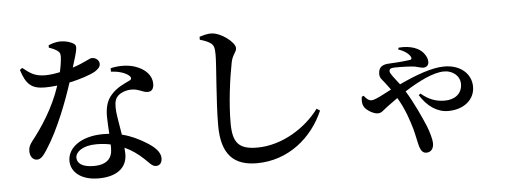

<svg xmlns="http://www.w3.org/2000/svg" viewBox="-54 -952 3108 1173"><g transform="rotate(-5 1500.0 -365.0)"><path d="M600 -147V-122C600 -64 568 -25 485 -25C414 -25 384 -51 384 -85C384 -118 426 -156 512 -156C544 -156 573 -153 600 -147ZM640 -590C684 -588 722 -577 747 -558C760 -547 764 -536 752 -528C719 -511 671 -493 636 -453C605 -420 592 -378 592 -318C592 -286 595 -249 597 -213L560 -214C420 -214 340 -147 340 -69C340 -1 401 53 509 53C618 53 684 5 684 -81L682 -120C728 -99 764 -72 795 -43C826 -15 840 8 865 8C885 8 902 -6 902 -37C902 -74 868 -109 811 -142C776 -163 730 -187 673 -201C664 -257 654 -312 651 -341C648 -379 648 -412 666 -434C684 -456 717 -468 749 -470C799 -472 821 -447 854 -447C880 -447 891 -466 891 -495C891 -544 853 -587 788 -608C749 -621 693 -624 640 -611ZM275 -769C287 -765 304 -759 320 -749C337 -739 344 -728 343 -707C342 -683 337 -649 329 -614C301 -608 268 -603 239 -603C173 -603 145 -626 102 -660L87 -649C116 -555 152 -529 232 -529C255 -529 280 -531 306 -534C261 -398 187 -288 123 -207C107 -186 101 -170 101 -149C101 -121 116 -94 144 -94C168 -94 184 -115 205 -147C284 -267 349 -443 382 -546C449 -560 511 -581 544 -600C558 -610 576 -623 576 -643C576 -668 553 -683 531 -683C515 -683 492 -662 410 -635C442 -739 451 -765 431 -778C412 -792 380 -801 347 -801C323 -801 293 -792 275 -784Z M1198 -737C1228 -728 1247 -721 1263 -709C1281 -696 1286 -680 1286 -637C1286 -569 1264 -353 1264 -205C1264 -24 1342 45 1480 45C1674 45 1823 -81 1892 -242L1872 -255C1793 -147 1646 -50 1490 -50C1375 -50 1341 -95 1341 -214C1341 -338 1361 -486 1380 -582C1390 -631 1414 -642 1414 -667C1414 -703 1330 -768 1271 -769C1248 -770 1224 -763 1198 -755Z M2165 -309 2153 -303C2149 -270 2152 -254 2163 -238C2178 -217 2217 -194 2243 -194C2267 -194 2279 -212 2308 -233L2369 -277C2413 -204 2435 -131 2450 -81C2462 -35 2469 6 2476 30C2485 58 2497 71 2518 71C2545 71 2562 50 2562 19C2562 -10 2548 -55 2533 -93C2510 -147 2470 -237 2423 -313C2508 -367 2601 -414 2667 -414C2720 -414 2764 -379 2764 -329C2764 -270 2719 -236 2657 -236C2602 -236 2558 -253 2512 -292L2501 -283C2545 -212 2605 -171 2672 -171C2769 -171 2836 -227 2836 -306C2836 -383 2773 -444 2671 -444C2595 -444 2495 -407 2393 -359C2367 -394 2336 -428 2336 -444C2336 -461 2348 -463 2367 -464C2410 -465 2468 -463 2493 -459C2509 -456 2529 -448 2544 -448C2563 -448 2577 -460 2577 -481C2577 -502 2568 -520 2551 -540C2529 -565 2481 -589 2404 -583L2400 -572C2441 -559 2467 -536 2474 -520C2479 -509 2476 -504 2465 -502C2446 -499 2399 -494 2352 -492C2325 -490 2275 -493 2272 -439C2268 -410 2287 -396 2304 -374L2335 -332L2281 -304C2255 -291 2228 -277 2210 -277C2193 -277 2178 -292 2165 -309Z"/></g></svg>

Font: Noto Serif JP SemiBold
Style: Regular
Weight: 600
Designer: Ryoko NISHIZUKA 西塚涼子 (kana & ideographs); Frank Grießhammer (Latin, Greek & Cyrillic); Wenlong ZHANG 张文龙 (bopomofo); San
Foundry: Adobe
Version: Version 2.001;hotconv 1.1.0;makeotfexe 2.6.0